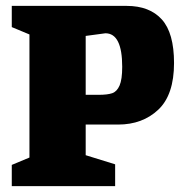

<svg xmlns="http://www.w3.org/2000/svg" viewBox="-20 -632 621 652"><path d="M20 -72 80 -97V-515L20 -540V-612H410Q488 -612 529.5 -566Q571 -520 571 -418Q571 -310 517.5 -259.5Q464 -209 381 -209H271V-105L371 -74V0H20ZM315 -310Q345 -310 361 -315.5Q377 -321 386 -341.5Q395 -362 395 -405Q395 -519 338 -519L271 -510V-310Z"/></svg>

Font: Grenze Black
Style: Regular
Weight: 900
Designer: Renata Polastri
Foundry: Omnibus-Type
Version: Version 1.002; ttfautohint (v1.8)